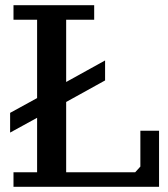

<svg xmlns="http://www.w3.org/2000/svg" viewBox="-20 -720 649 740"><path d="M32 -644V-700H343V-644H235V-404L385 -487V-410L235 -327V-56H501L521 -78V-216H593V0H32V-56H123V-266L19 -209V-285L123 -342V-644Z"/></svg>

Font: PT Serif Caption
Style: Regular
Weight: 400
Designer: A.Korolkova, O.Umpeleva, V.Yefimov
Foundry: ParaType Ltd
Version: Version 1.000W OFL